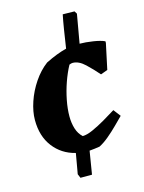

<svg xmlns="http://www.w3.org/2000/svg" viewBox="-114 -695 662 885"><g transform="rotate(-15 217.0 -252.5)"><path d="M158 122 150 103Q153 89 157 63.5Q161 38 167 6Q102 -10 63 -61Q24 -112 24 -189Q24 -229 39.5 -275Q55 -321 83 -362.5Q111 -404 147 -431Q175 -445 199.5 -454.5Q224 -464 248 -470Q255 -517 261.5 -557.5Q268 -598 274 -627L330 -626L338 -613L314 -476Q342 -476 377.5 -470.5Q413 -465 432 -456V-448L406 -326L373 -314Q348 -343 318.5 -371Q289 -399 260 -399Q253 -399 244 -395Q226 -362 212 -322Q198 -282 190 -241Q182 -200 182 -164Q182 -132 190.5 -105Q199 -78 218 -61Q238 -61 267 -74Q296 -87 327 -105Q358 -123 385 -140L411 -106Q395 -90 373 -68Q351 -46 326.5 -25.5Q302 -5 280 6Q268 8 255.5 9.5Q243 11 231 12L213 122Z"/></g></svg>

Font: Albura ExtraBold
Style: Italic
Weight: 758
Italic angle: -7°
Designer: Mercedes Jáuregui
Foundry: Omnibus-Type Team
Version: Version 1.000; ttfautohint (v1.8.3)